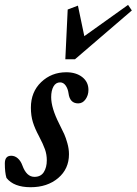

<svg xmlns="http://www.w3.org/2000/svg" viewBox="-41 -764 566 795"><path d="M229.5 -518.6 239.3 -724.6 281.7 -740.7 308.1 -614.3 489.3 -743.7 504.9 -720.7 269.5 -518.6ZM85.9 11.2Q16.1 11.2 -14.2 -27.3Q-21 -49.3 -21 -87.4Q-21 -119.1 5.4 -119.1Q20.5 -119.1 32.7 -108.4Q44.9 -97.7 51.8 -78.6Q68.8 -31.7 101.6 -31.7Q127.9 -31.7 140.4 -51.3Q152.8 -70.8 152.8 -100.6Q152.8 -124 145.3 -145.5Q137.7 -167 120.1 -200.7Q103.5 -231.4 95.2 -258.1Q86.9 -284.7 86.9 -318.4Q86.9 -383.3 129.6 -424.1Q172.4 -464.8 233.4 -464.8Q273.9 -464.8 299.6 -444.8Q325.2 -424.8 325.2 -391.6Q325.2 -369.6 313.2 -352.8Q301.3 -335.9 282.7 -335.9Q248 -335.9 242.7 -377.9Q240.2 -396.5 231 -409.7Q221.7 -422.9 208 -422.9Q189.9 -422.9 180.4 -405.8Q170.9 -388.7 170.9 -361.8Q170.9 -316.9 204.1 -251.5Q218.8 -222.2 225.1 -208.3Q231.4 -194.3 238 -170.9Q244.6 -147.5 244.6 -125.5Q244.6 -64.5 199.7 -26.6Q154.8 11.2 85.9 11.2Z"/></svg>

Font: Elstob 6pt SemiBold
Style: Italic
Weight: 600
Italic angle: -20°
Designer: Peter S. Baker
Version: Version 1.015